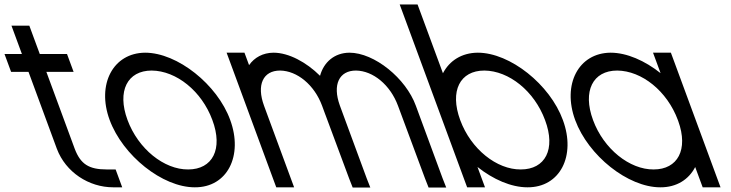

<svg xmlns="http://www.w3.org/2000/svg" viewBox="-260 -819 3275 860"><path d="M-52.3 -497 74.9 -152C101 -84 137.9 -60 217.9 -60H257.9L287.4 20H247.4C137.4 20 34.3 -48 -5.1 -152L-132.3 -497H-170.3H-210.3L-239.8 -577H-199.8H-161.8L-193.9 -664L-208.6 -704H-128.6L-113.9 -664L-81.8 -577H0.2H40.2L69.7 -497H29.7Z M231 -282C172.4 -441 246.4 -582 390 -583C535 -583 713.7 -440 771 -282C830 -122 758.7 21 612.4 20C467.4 20 290 -122 231 -282ZM311 -282C358.9 -152 475.2 -59 582.9 -60C691.9 -60 740.3 -151 691 -282C643.4 -411 529.9 -502 419.5 -503C310.5 -503 263.4 -411 311 -282Z M1173.5 -479.5C1190.1 -540.3 1237.7 -582.4 1305 -583C1417 -583 1558.4 -468 1602.8 -345L1722.6 -20L1738.7 21H1659.7L1644 -19L1522.8 -345C1488.1 -439 1410.9 -502 1334.5 -503C1259 -503 1228.5 -439.8 1262.1 -346.8L1262.8 -345L1277.5 -305L1382.6 -20L1398.7 21H1319.7L1304 -19L1197.6 -305H1197.5L1182.8 -345C1148.1 -439 1070.9 -502 994.5 -503C918.5 -503 888.1 -439 922.8 -345L937.5 -305L1042.6 -20L1057.4 20H977.4L962.6 -20L857.5 -305L842.8 -345L769.8 -543L755 -583H835L849.8 -543L855.6 -527.3C879.5 -561.3 917.3 -582.6 965 -583C1033.1 -583 1112.1 -540.5 1173.5 -479.5Z M1721.4 -281 1545.1 -759 1530.3 -799H1610.3L1625.1 -759L1724 -490.9C1753 -546.8 1807.7 -582.5 1880 -583C2025 -583 2203.7 -440 2261.4 -281C2320.4 -121 2248.7 21 2102.4 20C2029.6 20 1948.7 -15.5 1878.7 -71.2L1897.6 -20L1912.4 20H1832.4L1817.6 -20ZM1801.4 -281C1849.3 -151 1965.2 -59 2072.9 -60C2181.9 -60 2230.7 -150 2181.4 -281C2133.4 -411 2019.9 -502 1909.5 -503C1800.5 -503 1753.1 -412 1801.4 -281Z M2316.4 -281C2257.4 -441 2331.4 -582 2475 -583C2547.6 -583 2628.7 -547.1 2698.8 -491.3L2679.8 -543L2665 -583H2745L2759.8 -543L2855 -284.8L2856.4 -281L2952.6 -20L2967.4 20H2887.4L2872.6 -20L2853.9 -70.8C2825.2 -15.1 2770.7 20.5 2697.4 20C2552.4 20 2375 -122 2316.4 -281ZM2396.4 -281C2443.9 -152 2560.2 -59 2667.9 -60C2775.6 -60 2824.1 -148.8 2778.1 -276.3L2776.4 -281C2728.4 -411 2614.9 -502 2504.5 -503C2395.5 -503 2348.4 -411 2396.4 -281Z"/></svg>

Font: Nordica Plus
Style: NordicaClassicLightOpObl
Weight: 300
Version: Version 1.01